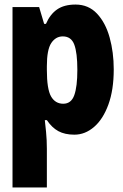

<svg xmlns="http://www.w3.org/2000/svg" viewBox="-20 -584 540 844"><path d="M35 240V-553H152L174 -479H182Q200 -521 231 -542.5Q262 -564 312 -564Q369 -564 406.5 -524Q444 -484 462 -419Q480 -354 480 -279Q480 -189 456.5 -124.5Q433 -60 393.5 -26Q354 8 307 8Q265 8 236.5 -7.5Q208 -23 186 -56H177Q179 -40 182.5 -4Q186 32 186 70V240ZM258 -128Q293 -128 306.5 -165.5Q320 -203 320 -277Q320 -352 306.5 -388Q293 -424 256 -424Q225 -424 205.5 -395Q186 -366 186 -293V-277Q186 -192 204.5 -160Q223 -128 258 -128Z"/></svg>

Font: Noto Sans Mono ExtraCondensed Black
Style: Regular
Weight: 900
Width: 2
Designer: Monotype Design Team
Foundry: Monotype Imaging Inc.
Version: Version 2.014